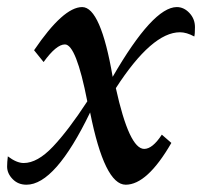

<svg xmlns="http://www.w3.org/2000/svg" viewBox="-29 -502 585 532"><path d="M319.3 9.8Q260.7 9.8 220.7 -190.4Q124 9.8 44.4 9.8Q21 9.8 5.9 -5.9Q-9.3 -21.5 -9.3 -40.5Q-9.3 -52.2 -7.3 -68.8Q17.1 -50.3 36.6 -50.3Q74.7 -50.3 117.7 -95.7Q160.6 -141.1 212.9 -221.2Q182.1 -378.9 150.9 -378.9Q127 -378.9 91.8 -330.1L65.4 -362.8Q146.5 -482.4 198.7 -482.4Q250 -482.4 283.2 -289.1Q395 -482.4 460.9 -482.4Q480.5 -482.4 495.8 -466.1Q511.2 -449.7 511.2 -426.8Q511.2 -407.2 509.3 -400.9Q487.8 -412.6 469.7 -412.6Q392.1 -412.6 292 -257.8Q329.1 -89.4 370.6 -89.4Q393.6 -89.4 419.4 -128.9L445.8 -106Q378.9 9.8 319.3 9.8Z"/></svg>

Font: Kelvinch
Style: Italic
Weight: 400
Italic angle: -10°
Designer: Paul James Miller
Foundry: High-Logic / Made with FontCreator
Version: Version 3.40;July 22, 2017;FontCreator 11.0.0.2388 64-bit